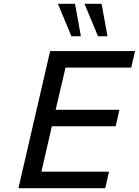

<svg xmlns="http://www.w3.org/2000/svg" viewBox="-20 -991 731 1011"><path d="M77 0 244 -722H691L671 -635H325L273 -413H609L589 -326H253L198 -87H554L534 0ZM356 -800 285 -971H375L406 -800ZM496 -800 425 -971H515L546 -800Z"/></svg>

Font: Perun
Style: Italic
Weight: 400
Italic angle: -12°
Foundry: Copyright (c) Stefan Peev, Context Ltd, 2016
Version: Version 1.027